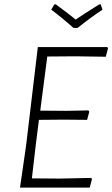

<svg xmlns="http://www.w3.org/2000/svg" viewBox="-20 -853 511 873"><path d="M438 -833 446 -809Q394 -775 333 -726H314Q265 -770 213 -809L227 -833H234Q298 -786 324 -764Q354 -785 431 -833ZM395 -44 398 -38 388 0H71L99 -194L152 -639H468L471 -633L461 -595L321 -597L195 -596L163 -350L281 -349L382 -351L386 -345L376 -308L271 -309L157 -308L143 -197L125 -42L248 -41Z"/></svg>

Font: Alegreya Sans SC Light
Style: Italic
Weight: 300
Italic angle: -7°
Designer: Juan Pablo del Peral
Foundry: Huerta Tipografica
Version: Version 2.007